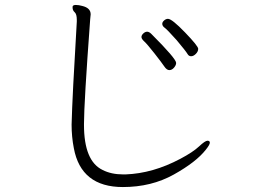

<svg xmlns="http://www.w3.org/2000/svg" viewBox="-20 -736 1040 775"><path d="M346 -678 344 -658Q319 -319 319 -236V-232Q319 -86 394 -50Q429 -32 477 -32H487Q597 -36 708 -95Q759 -122 783.5 -145Q808 -168 817.5 -168Q827 -168 827 -160Q827 -152 811 -132Q772 -82 681.5 -31.5Q591 19 476 19Q307 19 278 -138Q269 -184 269 -233Q272 -350 290 -649V-656Q290 -679 281.5 -686.5Q273 -694 273 -705V-709Q274 -716 286 -716Q298 -716 312 -712Q346 -704 346 -678ZM641 -627Q635 -633 635 -640Q635 -647 642.5 -653.5Q650 -660 658 -660Q674 -660 727 -605Q780 -550 780 -539Q780 -528 770.5 -518.5Q761 -509 751.5 -509Q742 -509 737 -518Q730 -530 693 -574Q655 -617 641 -627ZM591 -599Q691 -499 691 -482Q691 -473 682.5 -463Q674 -453 663.5 -453Q653 -453 643 -468Q633 -483 603.5 -520.5Q574 -558 562.5 -568.5Q551 -579 551 -586.5Q551 -594 558.5 -601Q566 -608 574 -608Q582 -608 591 -599Z"/></svg>

Font: LXGW WenKai Lite Light
Style: Regular
Weight: 300
Designer: LXGW / Fontworks Inc.
Foundry: LXGW / Fontworks Inc.
Version: Version 1.511; March 25, 2025